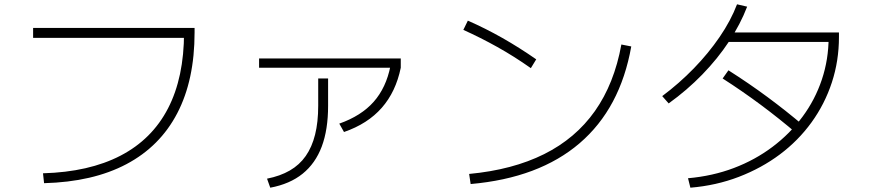

<svg xmlns="http://www.w3.org/2000/svg" viewBox="-20 -836 4040 893"><path d="M180 -30Q394 -36 540.5 -112Q687 -188 761.5 -332Q836 -476 836 -685L860 -660H134V-706H885V-685Q885 -464 804.5 -309.5Q724 -155 568 -72.5Q412 10 185 16Z M1222 -5Q1283 -17 1328 -43Q1373 -69 1402 -110.5Q1431 -152 1445.5 -210Q1460 -268 1460 -344V-471H1506V-344Q1506 -233 1476.5 -154.5Q1447 -76 1387.5 -28Q1328 20 1237 37ZM1558 -261Q1660 -297 1718 -362.5Q1776 -428 1796 -529L1844 -521Q1821 -409 1755.5 -334.5Q1690 -260 1580 -222ZM1185 -521V-564H1844V-521Z M2162 -27Q2364 -46 2510.5 -119Q2657 -192 2747 -319.5Q2837 -447 2870 -629L2916 -620Q2865 -332 2676 -170Q2487 -8 2169 20ZM2449 -519Q2371 -574 2293 -617.5Q2215 -661 2135 -697L2156 -740Q2238 -704 2316.5 -659.5Q2395 -615 2474 -560Z M3180 -7Q3294 -17 3393 -54.5Q3492 -92 3573 -153Q3654 -214 3712.5 -293Q3771 -372 3802.5 -466Q3834 -560 3834 -664L3855 -641H3355V-685H3882V-664Q3882 -553 3849 -452.5Q3816 -352 3754.5 -267Q3693 -182 3607.5 -118Q3522 -54 3416.5 -13.5Q3311 27 3191 37ZM3060 -389Q3139 -448 3207 -518Q3275 -588 3327 -664Q3379 -740 3408 -816L3455 -805Q3424 -724 3371 -643.5Q3318 -563 3246.5 -489.5Q3175 -416 3090 -355ZM3687 -214Q3605 -284 3519 -348Q3433 -412 3341 -471L3368 -509Q3464 -448 3550.5 -384Q3637 -320 3717 -252Z"/></svg>

Font: M PLUS 1 Code Light
Style: Regular
Weight: 300
Designer: Coji Morishita
Foundry: UNDERFOREST DESIGN
Version: Version 1.002